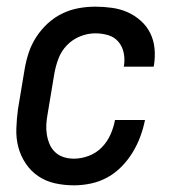

<svg xmlns="http://www.w3.org/2000/svg" viewBox="-20 -548 540 576"><path d="M202 8Q173 8 145.5 2Q118 -4 95.5 -19Q73 -34 57.5 -57Q42 -80 35 -106.5Q28 -133 29 -162Q30 -191 34 -221L54 -341Q58 -365 66 -389.5Q74 -414 88.5 -436.5Q103 -459 123 -477.5Q143 -496 167 -507.5Q191 -519 216 -523.5Q241 -528 266 -528Q291 -528 316 -524.5Q341 -521 362.5 -511.5Q384 -502 402 -486Q420 -470 430.5 -449Q441 -428 443.5 -403.5Q446 -379 442 -353Q442 -352 441.5 -350.5Q441 -349 441 -348H351Q351 -348 351.5 -349Q352 -350 352 -351Q355 -371 351 -390Q347 -409 335 -423Q323 -437 304.5 -442.5Q286 -448 266 -448Q243 -448 220.5 -439Q198 -430 181 -412.5Q164 -395 155.5 -372.5Q147 -350 143 -327L123 -207Q120 -191 119 -175.5Q118 -160 120.5 -144.5Q123 -129 129 -115Q135 -101 146 -91Q157 -81 171.5 -76.5Q186 -72 202 -72Q224 -72 246.5 -80.5Q269 -89 285.5 -106Q302 -123 311.5 -144.5Q321 -166 325 -188H415Q410 -163 401 -138.5Q392 -114 378 -91Q364 -68 345 -48.5Q326 -29 302.5 -16Q279 -3 253 2.5Q227 8 202 8Z"/></svg>

Font: Iosevka SS04 Medium Oblique
Style: Regular
Weight: 500
Italic angle: -9°
Monospace: yes
Designer: Belleve Invis
Foundry: Belleve Invis
Version: Version 19.0.0; ttfautohint (v1.8.4)